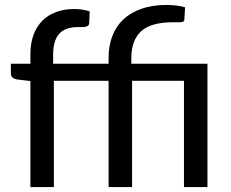

<svg xmlns="http://www.w3.org/2000/svg" viewBox="-20 -757 934 777"><path d="M103 0V-429L49 -435.5Q37.5 -437.5 30.8 -443.2Q24 -449 24 -459.5V-499H103V-538Q103 -581.5 115.5 -615.5Q128 -649.5 151 -672.8Q174 -696 206.8 -708.2Q239.5 -720.5 280 -720.5Q315 -720.5 343 -711L341 -663Q340.5 -657 337 -653.8Q333.5 -650.5 327.5 -649Q321.5 -647.5 313.5 -647.5Q305.5 -647.5 295.5 -647.5Q272.5 -647.5 254 -641.8Q235.5 -636 222.2 -623Q209 -610 202 -588.2Q195 -566.5 195 -535V-499H419.5V-524.5Q419.5 -571 434.2 -610.2Q449 -649.5 478.2 -677.5Q507.5 -705.5 551.8 -721.2Q596 -737 654.5 -737Q673.5 -737 694 -734.5Q714.5 -732 729 -727.5L726 -677.5Q725.5 -672.5 722.2 -670.2Q719 -668 713.2 -667.2Q707.5 -666.5 699.5 -666.8Q691.5 -667 681 -667Q591 -667 551.2 -630.5Q511.5 -594 511.5 -521.5V-499H819.5V0H724.5V-430H514.5V0H419.5V-430H198V0Z"/></svg>

Font: Lato Medium
Style: Regular
Weight: 500
Designer: Lukasz Dziedzic
Foundry: tyPoland Lukasz Dziedzic
Version: Version 2.006; 2014-01-15